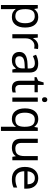

<svg xmlns="http://www.w3.org/2000/svg" viewBox="1494 -2271 1017 4045"><g transform="rotate(90 2002.5 -248.5)"><path d="M172.9 -67.9H167Q168.9 -50.8 170.9 -24.9Q172.9 1 172.9 20V240.2H85V-536.1H157.2Q157.2 -534.7 163.1 -499.5Q168.9 -464.4 168.9 -462.9H172.9Q202.1 -503.9 241.9 -524.9Q281.7 -545.9 339.8 -545.9Q439 -545.9 499.5 -477.1Q560.1 -408.2 560.1 -269Q560.1 -139.2 501.7 -64.7Q443.4 9.8 338.9 9.8Q276.9 9.8 236.3 -13.2Q195.8 -36.1 172.9 -67.9ZM172.9 -286.1V-269Q172.9 -160.6 208.7 -111.8Q244.6 -63 326.2 -63Q391.6 -63 430.4 -116.5Q469.2 -169.9 469.2 -270Q469.2 -370.1 430.7 -421.1Q392.1 -472.2 324.2 -472.2Q242.2 -472.2 208.5 -426Q174.8 -379.9 172.9 -286.1Z M1013.2 -540 1002.4 -459Q989.3 -461.9 973.6 -463.9Q958 -465.8 944.3 -465.8Q879.4 -465.8 833.7 -414.8Q788.1 -363.8 788.1 -286.1V0H700.2V-536.1H772.5L782.2 -438H786.1Q818.8 -492.7 860.4 -519.3Q901.9 -545.9 950.2 -545.9Q965.3 -545.9 982.2 -544.4Q999 -543 1013.2 -540Z M1444.3 0 1427.2 -76.2H1423.3Q1378.9 -22 1340.1 -6.1Q1301.3 9.8 1243.2 9.8Q1163.6 9.8 1118.9 -32Q1074.2 -73.7 1074.2 -148.9Q1074.2 -230 1136.7 -272.9Q1199.2 -315.9 1331.5 -319.8L1422.4 -323.2V-355Q1422.4 -420.9 1393.6 -447.5Q1364.7 -474.1 1311.5 -474.1Q1269.5 -474.1 1231.4 -461.7Q1193.4 -449.2 1160.2 -433.1L1133.3 -499Q1168.5 -518.1 1216.1 -531.5Q1263.7 -544.9 1316.4 -544.9Q1415 -544.9 1461.7 -501.7Q1508.3 -458.5 1508.3 -365.2V0ZM1421.4 -213.9V-262.2L1342.3 -258.8Q1247.1 -254.9 1206.3 -229Q1165.5 -203.1 1165.5 -147.9Q1165.5 -103 1192.4 -82Q1219.2 -61 1263.2 -61Q1335.4 -61 1378.4 -100.6Q1421.4 -140.1 1421.4 -213.9Z M1928.2 -73.2V-5.9Q1914.6 1 1888.4 5.4Q1862.3 9.8 1838.4 9.8Q1758.3 9.8 1719.7 -32.2Q1681.2 -74.2 1681.2 -155.8V-467.8H1605.5V-509.8L1682.1 -544.9L1717.3 -659.2H1769.5V-536.1H1924.3V-467.8H1769.5V-158.2Q1769.5 -108.9 1793 -85.4Q1816.4 -62 1853.5 -62Q1873.5 -62 1894.5 -64.9Q1915.5 -67.9 1928.2 -73.2Z M2123 0H2035.2V-536.1H2123ZM2131.3 -681.2Q2131.3 -651.9 2115.7 -638.4Q2100.1 -625 2080.1 -625Q2058.1 -625 2043.2 -638.4Q2028.3 -651.9 2028.3 -681.2Q2028.3 -710 2043.2 -723.4Q2058.1 -736.8 2080.1 -736.8Q2100.1 -736.8 2115.7 -723.4Q2131.3 -710 2131.3 -681.2Z M2483.9 -545.9Q2546.4 -545.9 2586.7 -522Q2627 -498 2650.9 -462.9H2654.8L2668 -536.1H2737.8V240.2H2649.9V11.2Q2649.9 -6.8 2650.9 -31Q2651.9 -55.2 2654.8 -71.8H2648.9Q2626 -37.1 2585.4 -13.7Q2544.9 9.8 2481 9.8Q2377.9 9.8 2320.6 -63.5Q2263.2 -136.7 2263.2 -267.1Q2263.2 -398.9 2322 -472.4Q2380.9 -545.9 2483.9 -545.9ZM2650.9 -248V-266.1Q2650.9 -368.2 2616.9 -420.7Q2583 -473.1 2496.1 -473.1Q2423.8 -473.1 2388.9 -417Q2354 -360.8 2354 -265.1Q2354 -168.9 2388.9 -116Q2423.8 -63 2498 -63Q2581.1 -63 2615 -108.4Q2648.9 -153.8 2650.9 -248Z M2991.2 -536.1V-190.9Q2991.2 -63 3110.4 -63Q3199.2 -63 3233.6 -113Q3268.1 -163.1 3268.1 -256.8V-536.1H3356.4V0H3284.2L3271.5 -70.8H3267.1Q3241.2 -28.8 3195.3 -9.5Q3149.4 9.8 3097.2 9.8Q3000 9.8 2951.2 -36.1Q2902.3 -82 2902.3 -185.1V-536.1Z M3733.4 -545.9Q3834 -545.9 3894.3 -479.7Q3954.6 -413.6 3954.6 -304.2V-251H3587.4Q3589.4 -159.7 3633.5 -112.3Q3677.7 -64.9 3758.3 -64.9Q3810.1 -64.9 3849.4 -74.7Q3888.7 -84.5 3930.2 -102.1V-24.9Q3889.6 -6.8 3849.6 1.5Q3809.6 9.8 3754.4 9.8Q3634.3 9.8 3565.4 -63Q3496.6 -135.7 3496.6 -264.2Q3496.6 -396 3561.8 -470.9Q3627 -545.9 3733.4 -545.9ZM3589.4 -320.8H3862.3Q3861.3 -390.1 3830.3 -432.1Q3799.3 -474.1 3732.4 -474.1Q3669.4 -474.1 3632.8 -433.6Q3596.2 -393.1 3589.4 -320.8Z"/></g></svg>

Font: NotoSansMyanmarRegular
Style: Regular
Weight: 400
Designer: Monotype Design team
Foundry: Monotype Imaging Inc.
Version: Version 1.05